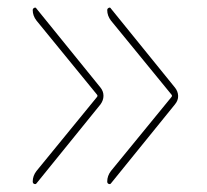

<svg xmlns="http://www.w3.org/2000/svg" viewBox="-20 -540 540 501"><path d="M75.2 -93.8 232.4 -286.1Q236.3 -290 232.4 -293.9L75.2 -486.3Q65.4 -499 65.4 -513.7Q65.4 -517.6 69.3 -519.5Q73.2 -521.5 75.2 -517.6L242.2 -311.5Q250 -301.8 250 -290Q250 -278.3 242.2 -267.6L75.2 -61.5Q73.2 -58.6 69.3 -60.1Q65.4 -61.5 65.4 -66.4Q65.4 -81.1 75.2 -93.8ZM269.5 -93.8 426.8 -286.1Q430.7 -290 426.8 -293.9L269.5 -486.3Q259.8 -499 259.8 -513.7Q259.8 -517.6 263.7 -519.5Q267.6 -521.5 269.5 -517.6L436.5 -311.5Q444.3 -301.8 444.8 -290Q445.3 -278.3 436.5 -267.6L269.5 -61.5Q267.6 -58.6 263.7 -60.1Q259.8 -61.5 259.8 -66.4Q259.8 -81.1 269.5 -93.8Z"/></svg>

Font: Rounded Mgen+ 1mn thin
Style: Regular
Weight: 100
Designer: [Source Han Sans]
Ryoko NISHIZUKA  (kana & ideographs); Paul D. Hunt (Latin, Greek & Cyrillic); Wenlong ZHANG  (bopomofo
Version: Version 1.059.20150602